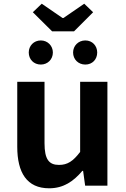

<svg xmlns="http://www.w3.org/2000/svg" viewBox="-20 -1001 677 1035"><path d="M245 14C322 14 376 -23 424 -80H428L439 0H559V-560H412V-182C374 -132 344 -112 298 -112C244 -112 220 -142 220 -229V-560H73V-210C73 -70 125 14 245 14ZM205 -981 157 -935 261 -832H379L482 -935L434 -981L322 -904H317ZM200 -653C237 -653 265 -681 265 -718C265 -754 237 -783 200 -783C162 -783 135 -754 135 -718C135 -681 162 -653 200 -653ZM440 -653C478 -653 504 -681 504 -718C504 -754 478 -783 440 -783C402 -783 374 -754 374 -718C374 -681 402 -653 440 -653Z"/></svg>

Font: Source Han Sans SC Bold
Style: Regular
Weight: 700
Designer: Ryoko NISHIZUKA (kana & ideographs); Paul D. Hunt (Latin, Greek & Cyrillic); Wenlong ZHANG (bopomofo); Sandoll Communica
Foundry: Adobe Systems Incorporated
Version: Version 1.001;PS 1.001;hotconv 1.0.78;makeotf.lib2.5.61930